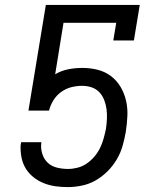

<svg xmlns="http://www.w3.org/2000/svg" viewBox="-20 -755 640 783"><path d="M256 8Q230 8 205.5 4.5Q181 1 158.5 -8Q136 -17 117 -32Q98 -47 85.5 -67Q73 -87 68 -111.5Q63 -136 64 -161L66 -175H149L148 -169Q146 -147 153 -126Q160 -105 175 -91Q190 -77 212 -71.5Q234 -66 257 -66Q276 -66 296 -71Q316 -76 333.5 -88Q351 -100 365 -116.5Q379 -133 388 -151.5Q397 -170 402.5 -190Q408 -210 412 -229Q415 -249 416 -269.5Q417 -290 414.5 -309.5Q412 -329 405 -347Q398 -365 385.5 -378.5Q373 -392 354.5 -398.5Q336 -405 315 -405Q293 -405 271 -399.5Q249 -394 229.5 -380Q210 -366 197.5 -345.5Q185 -325 180 -304H96L167 -735H550L526 -590H442L454 -662H239L205 -452Q230 -467 258.5 -472.5Q287 -478 315 -478Q348 -478 378 -470.5Q408 -463 432 -445Q456 -427 471.5 -401Q487 -375 494 -344.5Q501 -314 499.5 -282Q498 -250 493 -217Q488 -189 480 -160.5Q472 -132 456.5 -105.5Q441 -79 418.5 -56.5Q396 -34 369.5 -19Q343 -4 313.5 2Q284 8 256 8Z"/></svg>

Font: Iosevka Etoile
Style: Italic
Weight: 400
Italic angle: -9°
Designer: Belleve Invis
Foundry: Belleve Invis
Version: Version 22.1.2; ttfautohint (v1.8.4)